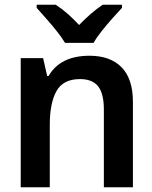

<svg xmlns="http://www.w3.org/2000/svg" viewBox="-20 -786 640 806"><path d="M67 0V-542H161L178 -467H184Q233 -552 356 -552Q443 -552 490.5 -503.5Q538 -455 538 -358V0H416V-326Q416 -393 392 -423.5Q368 -454 316 -454Q245 -454 217 -403.5Q189 -353 189 -262V0ZM253 -606Q240 -628 218.5 -655Q197 -682 174 -708Q151 -734 134 -753V-766H214Q239 -750 263.5 -728.5Q288 -707 312 -681Q337 -707 362 -728.5Q387 -750 411 -766H492V-753Q474 -734 451 -708Q428 -682 406.5 -655Q385 -628 373 -606Z"/></svg>

Font: Noto Sans Mono SemiBold
Style: Regular
Weight: 600
Designer: Monotype Design Team
Foundry: Monotype Imaging Inc.
Version: Version 2.014; ttfautohint (v1.8.4.7-5d5b)